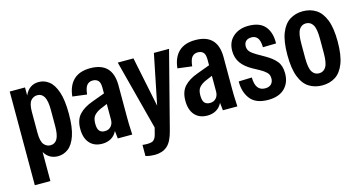

<svg xmlns="http://www.w3.org/2000/svg" viewBox="-75 -839 2507 1334"><g transform="rotate(-15 1179.0 -172.0)"><path d="M41 165V-509H151V-451Q182 -521 252 -521Q292 -521 325 -495.5Q358 -470 378 -411.5Q398 -353 398 -254Q398 -156 378 -97.5Q358 -39 324.5 -13.5Q291 12 250 12Q219 12 194.5 -1.5Q170 -15 153 -44V165ZM153 -183Q153 -121 172 -98Q191 -75 219 -75Q251 -75 267.5 -103.5Q284 -132 284 -196V-313Q284 -377 267.5 -406Q251 -435 219 -435Q191 -435 172 -413Q153 -391 153 -332Z M570 8Q512 8 479.5 -28.5Q447 -65 447 -131Q447 -197 481.5 -234Q516 -271 578 -293L670 -327V-368Q670 -406 655.5 -420Q641 -434 617 -434Q591 -434 575.5 -416Q560 -398 555 -350L452 -363Q460 -440 502.5 -480.5Q545 -521 622 -521Q782 -521 782 -355V-130Q782 -105 782.5 -79Q783 -53 786 0H682L676 -55Q660 -23 632.5 -7.5Q605 8 570 8ZM557 -140Q557 -102 570.5 -87Q584 -72 609 -72Q637 -72 653.5 -90.5Q670 -109 670 -138V-251L620 -230Q591 -217 574 -198Q557 -179 557 -140Z M902 177Q886 177 870.5 175Q855 173 836 168V88Q879 93 903 86Q927 79 937 40L949 -7L818 -509H931L1005 -149L1078 -509H1187L1045 42Q1026 118 991 147.5Q956 177 902 177Z M1326 8Q1268 8 1235.5 -28.5Q1203 -65 1203 -131Q1203 -197 1237.5 -234Q1272 -271 1334 -293L1426 -327V-368Q1426 -406 1411.5 -420Q1397 -434 1373 -434Q1347 -434 1331.5 -416Q1316 -398 1311 -350L1208 -363Q1216 -440 1258.5 -480.5Q1301 -521 1378 -521Q1538 -521 1538 -355V-130Q1538 -105 1538.5 -79Q1539 -53 1542 0H1438L1432 -55Q1416 -23 1388.5 -7.5Q1361 8 1326 8ZM1313 -140Q1313 -102 1326.5 -87Q1340 -72 1365 -72Q1393 -72 1409.5 -90.5Q1426 -109 1426 -138V-251L1376 -230Q1347 -217 1330 -198Q1313 -179 1313 -140Z M1762 12Q1674 12 1634.5 -38Q1595 -88 1596 -165L1691 -168Q1692 -71 1762 -71Q1791 -71 1806 -86.5Q1821 -102 1821 -127Q1821 -154 1804 -170.5Q1787 -187 1758 -203L1712 -228Q1659 -257 1633 -294Q1607 -331 1607 -381Q1607 -446 1650 -483.5Q1693 -521 1760 -521Q1842 -521 1879.5 -476Q1917 -431 1915 -353L1820 -351Q1819 -398 1803.5 -418Q1788 -438 1761 -438Q1733 -438 1719.5 -424Q1706 -410 1706 -389Q1706 -365 1719.5 -349.5Q1733 -334 1762 -317L1821 -283Q1870 -255 1896 -223Q1922 -191 1922 -136Q1922 -69 1880.5 -28.5Q1839 12 1762 12Z M2151 12Q2098 12 2057 -13.5Q2016 -39 1993 -98Q1970 -157 1970 -255Q1970 -353 1993 -411Q2016 -469 2057 -495Q2098 -521 2151 -521Q2205 -521 2245.5 -495Q2286 -469 2309 -411Q2332 -353 2332 -255Q2332 -157 2309 -98Q2286 -39 2245.5 -13.5Q2205 12 2151 12ZM2151 -75Q2183 -75 2200.5 -103Q2218 -131 2218 -202V-307Q2218 -378 2200.5 -406Q2183 -434 2151 -434Q2119 -434 2101.5 -406Q2084 -378 2084 -307V-202Q2084 -131 2101.5 -103Q2119 -75 2151 -75Z"/></g></svg>

Font: Special Gothic Condensed One
Style: Regular
Weight: 400
Designer: Alistair McCready
Foundry: Monolith
Version: Version 1.010; ttfautohint (v1.8.4.7-5d5b)